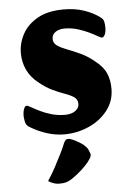

<svg xmlns="http://www.w3.org/2000/svg" viewBox="-53 -565 575 828"><g transform="rotate(-5 234.0 -150.5)"><path d="M210.7 13Q172.6 13 135 1Q97.4 -11 63.6 -31.7Q48.7 -39.7 45.3 -56.2Q42 -72.7 42 -83.2Q42 -98.7 46.7 -111.5Q51.5 -124.2 58.5 -124.2Q63.7 -124.2 77.8 -116Q91.8 -107.7 113 -97.4Q134.1 -87 161.6 -78.8Q189.2 -70.6 222.9 -70.6Q237.1 -70.6 250.7 -75.3Q264.2 -80 273 -89.6Q281.9 -99.1 281.9 -112.8Q281.9 -131.7 267.6 -141.9Q253.3 -152.1 229.5 -160.5Q205.6 -168.8 176.8 -182.2Q148 -195.6 118.2 -220.1Q85.1 -246.1 69.5 -279.7Q53.8 -313.3 53.8 -352.2Q53.8 -395.1 75.1 -434.4Q96.4 -473.7 140.7 -498.9Q185.1 -524 253.7 -524Q303.8 -524 342.9 -510.4Q381.9 -496.7 407.7 -477.3Q422.2 -468 424.4 -454.5Q426.5 -441.1 426.5 -429.8Q426.5 -413 421.3 -400.9Q416 -388.8 408.3 -388.8Q403.5 -388.8 389.6 -396.9Q375.7 -405 354.5 -415.2Q333.3 -425.5 306.6 -433.6Q279.8 -441.7 248.3 -441.7Q235.8 -441.7 223.6 -437.2Q211.4 -432.7 203.5 -423.9Q195.7 -415.1 195.7 -401Q195.7 -382.7 212 -371.6Q228.3 -360.5 254.3 -350.8Q280.2 -341.1 311.6 -326.5Q342.9 -311.9 373.6 -285.8Q405.5 -260.4 417.6 -231.6Q429.8 -202.9 429.8 -165.4Q429.8 -111.9 398 -71.5Q366.2 -31 316 -9Q265.8 13 210.7 13ZM170 222.9Q154.7 222.9 139 216.1Q123.3 209.3 123.3 207.3Q123.3 205.3 132.8 191.6Q143.3 175.8 158.1 148.1Q172.9 120.4 186.5 92.9Q200.1 65.4 205.6 50Q210.6 40.5 214.3 37.2Q217.9 34 224.7 34Q233.5 34 246 39.9Q258.6 45.8 271.6 53.4Q284.5 61.1 291.8 67.9Q304.3 79.2 308.1 88.1Q311.8 96.9 314.9 105.2Q317.9 114.2 309.2 127.9Q300.6 141.7 285.4 157.3Q270.3 172.9 253.6 186.3Q237 199.6 223.7 208.6Q209.1 217.1 198.9 220Q188.6 222.9 170 222.9Z"/></g></svg>

Font: Briem Hand Thin
Style: Regular
Weight: 100
Designer: Gunnlaugur SE Briem, Eben Sorkin
Foundry: Sorkin Type Co.
Version: Version 1.003